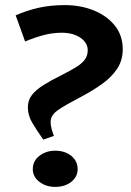

<svg xmlns="http://www.w3.org/2000/svg" viewBox="-20 -720 514 753"><path d="M196.3 13Q160.5 13 134.5 -6.8Q108.6 -26.6 108.6 -56.6Q108.6 -88.6 134.5 -108.8Q160.5 -129 196.3 -129Q234.3 -129 259.4 -108.8Q284.5 -88.6 284.5 -56.6Q284.5 -26.6 259.4 -6.8Q234.3 13 196.3 13ZM41.4 -659.9Q85.6 -679.2 132 -689.6Q178.4 -700 234 -700Q296.5 -700 348.1 -679Q399.6 -658 430.5 -619.4Q461.4 -580.8 461.4 -526.9Q461.4 -483.6 439.6 -450.7Q417.8 -417.7 381.8 -391.8Q345.8 -365.8 303.7 -343.5Q269.8 -325.5 245.8 -312.1Q221.8 -298.7 206.9 -287.9Q191.9 -277.1 185.3 -266.2Q178.6 -255.3 178.6 -241.6Q178.6 -228.6 182.2 -215Q185.9 -201.5 191.4 -187L149.7 -172.5Q123.5 -209.8 106.4 -238.7Q89.3 -267.6 89.3 -299Q89.3 -327.4 105.5 -347.8Q121.6 -368.3 151.1 -386.7Q180.6 -405.2 220.2 -424.7Q253.2 -441.4 276.6 -455.5Q300 -469.6 312.1 -485.5Q324.1 -501.3 324.1 -523.3Q324.1 -542.5 311 -558.1Q297.8 -573.8 275 -582.7Q252.2 -591.6 223.2 -591.6Q185 -591.6 149.7 -581.9Q114.3 -572.3 78.5 -557.3Z"/></svg>

Font: BioRhyme ExtraBold
Style: Regular
Weight: 800
Designer: Aoife Mooney
Foundry: Aoife Mooney Type
Version: Version 1.600;gftools[0.9.33]